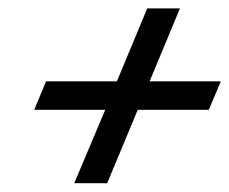

<svg xmlns="http://www.w3.org/2000/svg" viewBox="-20 -558 533 446"><path d="M152.5 -132.5 224.5 -303H59.5L87 -369H251.5L322 -538.5H398L327.5 -369H493L465 -303H300L229 -132.5Z"/></svg>

Font: Libre Caslon Text SemiBold Italic
Style: Regular
Weight: 600
Italic angle: -22.583°
Designer: Pablo Impallari, Rodrigo Fuenzalida, Katja Schimmel
Foundry: Pablo Impallari, Rodrigo Fuenzalida
Version: Version 2.000